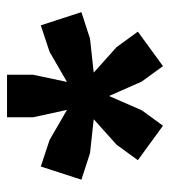

<svg xmlns="http://www.w3.org/2000/svg" viewBox="11 -859 484 546"><g transform="rotate(-90 253.0 -586.0)"><path d="M319.5 -561.5 392 -496.5 436 -436 338 -364.5 294 -425 253 -518 212.5 -425 168.5 -364.5 70.5 -436 114.5 -496.5 187 -561.5 90.5 -572 15 -596.5 52.5 -712 128 -687 213.5 -637.5 192.5 -734V-808H313.5V-734L293 -637.5L378.5 -687L454 -712L491.5 -596.5L416 -572Z"/></g></svg>

Font: Encode Sans Semi Condensed ExBd
Style: Regular
Weight: 800
Width: 4
Designer: Multiple Designers
Foundry: Impallari Type
Version: Version 2.000